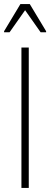

<svg xmlns="http://www.w3.org/2000/svg" viewBox="-20 -921 246 941"><path d="M85 0V-688H121V0ZM0 -763V-768L80 -901H126L206 -768V-763H179L103 -871L27 -763Z"/></svg>

Font: Saira Condensed Thin
Style: Regular
Weight: 250
Width: 3
Designer: Hector Gatti with collaboration of the Omnibus-Type team
Foundry: Omnibus-Type
Version: Version 1.101